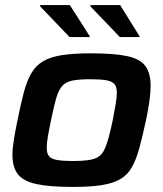

<svg xmlns="http://www.w3.org/2000/svg" viewBox="-20 -728 643 756"><path d="M266 8Q174 8 122.5 -3.5Q71 -15 50 -42.5Q29 -70 29 -118Q29 -144 34.5 -177.5Q40 -211 49 -255Q62 -320 74 -365Q86 -410 103.5 -440Q121 -470 150 -487Q179 -504 224.5 -511Q270 -518 338 -518Q430 -518 481 -507Q532 -496 552.5 -468Q573 -440 573 -391Q573 -364 568.5 -331Q564 -298 555 -255Q541 -190 528.5 -144.5Q516 -99 499 -69Q482 -39 453.5 -22.5Q425 -6 380 1Q335 8 266 8ZM267 -94Q304 -94 328 -97.5Q352 -101 366.5 -110Q381 -119 390 -137Q399 -155 407 -183.5Q415 -212 424 -255Q431 -292 435.5 -318.5Q440 -345 440 -363Q440 -386 430.5 -397Q421 -408 398.5 -412Q376 -416 336 -416Q290 -416 264 -410.5Q238 -405 224 -388.5Q210 -372 201 -340.5Q192 -309 181 -255Q173 -217 168.5 -190.5Q164 -164 164 -146Q164 -124 173 -113Q182 -102 205 -98Q228 -94 267 -94ZM254 -582 138 -703V-708H255L333 -586V-582ZM452 -582 336 -703V-708H453L529 -586V-582Z"/></svg>

Font: Saira SemiExpanded SemiBold
Style: Italic
Weight: 600
Width: 6
Italic angle: -12°
Designer: Hector Gatti with collaboration of the Omnibus-Type team
Foundry: Omnibus-Type
Version: Version 1.101